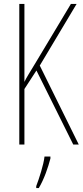

<svg xmlns="http://www.w3.org/2000/svg" viewBox="-20 -734 420 975"><path d="M380 0 182 -401 369 -714H340L160 -414C132 -368 112 -336 104 -318V-714H78V0H104V-282L165 -376L352 0ZM236 71V61H206C202 101 178 175 164 211V221H177C204 176 224 117 236 71Z"/></svg>

Font: Noto Sans Khmer UI ExtraCondensed Thin
Style: Regular
Weight: 100
Width: 2
Designer: Danh Hong and the Monotype Design Team
Foundry: Monotype Imaging Inc.
Version: Version 2.002